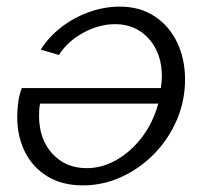

<svg xmlns="http://www.w3.org/2000/svg" viewBox="-20 -550 620 580"><path d="M230 10Q168 10 123.5 -17Q79 -44 55.5 -91Q32 -138 32 -196Q32 -217 35 -240.5Q38 -264 46 -284H466Q467 -293 468 -301.5Q469 -310 469 -319Q469 -389 429.5 -433Q390 -477 328 -477Q279 -477 231.5 -451Q184 -425 158 -384L103 -400Q126 -437 163.5 -466.5Q201 -496 247.5 -513Q294 -530 342 -530Q403 -530 447.5 -500.5Q492 -471 515.5 -421Q539 -371 539 -310Q539 -246 514.5 -188.5Q490 -131 447 -86.5Q404 -42 348 -16Q292 10 230 10ZM242 -42Q289 -42 333 -67.5Q377 -93 410 -137Q443 -181 458 -237H101Q99 -227 98.5 -218Q98 -209 98 -200Q98 -130 138 -86Q178 -42 242 -42Z"/></svg>

Font: Raleway
Style: Italic
Weight: 400
Italic angle: -12°
Designer: Matt McInerney, Pablo Impallari, Rodrigo Fuenzalida
Foundry: Matt McInerney, Pablo Impallari, Rodrigo Fuenzalida
Version: Version 4.026